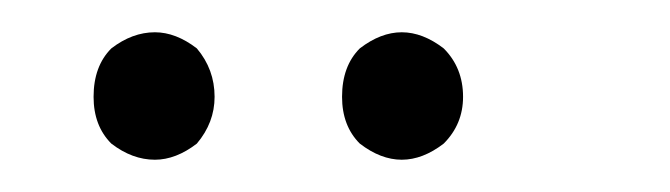

<svg xmlns="http://www.w3.org/2000/svg" viewBox="-20 -704 415 119"><path d="M49 -674Q62 -684 76 -684Q89 -684 102 -674Q113 -661 113 -644Q113 -628 102 -615Q89 -605 76 -605Q62 -605 49 -615Q38 -626 38 -644Q38 -663 49 -674ZM203 -674Q216 -684 229 -684Q242 -684 255 -674Q267 -662 267 -644Q267 -627 255 -615Q242 -605 229 -605Q216 -605 203 -615Q192 -626 192 -644Q192 -663 203 -674Z"/></svg>

Font: Arsenal
Style: Regular
Weight: 400
Designer: Andrij Shevchenko
Foundry: Stairsfor.com
Version: Version 1.000